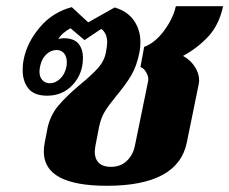

<svg xmlns="http://www.w3.org/2000/svg" viewBox="-20 -588 738 618"><path d="M121 -100Q121 -114 124 -129L133 -176Q142 -217 167.5 -247.5Q193 -278 237 -315Q275 -346 295.5 -369Q316 -392 321 -420Q325 -442 325 -451Q325 -481 306 -495L252 -459L207 -497Q195 -491 184 -481.5Q173 -472 168 -462Q175 -465 185 -465Q218 -465 232.5 -447.5Q247 -430 247 -402Q247 -351 214.5 -315.5Q182 -280 132 -280Q90 -280 71.5 -303Q53 -326 53 -362Q53 -383 57 -400Q68 -453 109 -501Q150 -549 211 -565L264 -516L349 -564Q390 -552 411 -522Q432 -492 432 -452Q432 -437 429 -420Q420 -375 402.5 -345.5Q385 -316 355 -280Q331 -251 318 -230Q305 -209 299 -180L287 -118Q285 -104 285 -99Q285 -77 298 -64Q311 -51 337 -51Q368 -51 388 -70Q408 -89 414 -118L457 -328Q459 -340 451 -354.5Q443 -369 432 -372L444 -437Q479 -450 508 -489Q537 -528 546 -568H698Q685 -507 649.5 -469.5Q614 -432 569 -408Q592 -396 606.5 -374Q621 -352 621 -329Q621 -324 619 -314L581 -128Q552 10 324 10Q121 10 121 -100ZM194 -374Q195 -379 195 -388Q195 -406 186 -416.5Q177 -427 162 -427Q144 -427 129 -413Q114 -399 109 -374Q107 -362 107 -358Q107 -340 116.5 -330Q126 -320 141 -320Q158 -320 173.5 -334.5Q189 -349 194 -374Z"/></svg>

Font: Trirong ExtraBold
Style: Italic
Weight: 800
Italic angle: -12°
Designer: Katatrad Team
Foundry: CadsonDemak
Version: Version 1.001